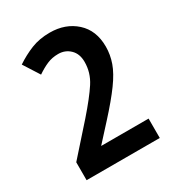

<svg xmlns="http://www.w3.org/2000/svg" viewBox="-118 -926 518 575"><g transform="rotate(-30 141.0 -639.0)"><path d="M15 -420V-482L104 -582Q146 -630 166.5 -661.5Q187 -693 187 -730Q187 -758 170.5 -774Q154 -790 130 -790Q109 -790 91.5 -782.5Q74 -775 55 -762L20 -817Q47 -835 75.5 -846.5Q104 -858 140 -858Q194 -858 229.5 -826Q265 -794 265 -738Q265 -710 255.5 -683Q246 -656 222 -623Q198 -590 156 -544L104 -487H268V-420Z"/></g></svg>

Font: Noto Sans Tamil UI ExtraCondensed Medium
Style: Regular
Weight: 500
Width: 2
Designer: Jelle Bosma - Monotype Design Team
Foundry: Monotype Imaging Inc.
Version: Version 2.004; ttfautohint (v1.8.4.7-5d5b)